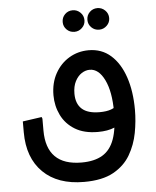

<svg xmlns="http://www.w3.org/2000/svg" viewBox="-56 -635 744 913"><g transform="rotate(-5 316.0 -178.0)"><path d="M309 231Q183 231 113 162Q43 93 43 -29H137Q137 54 179 96Q221 138 305 138Q366 138 404.5 115Q443 92 461 42Q479 -8 479 -89H579Q579 -36 568.5 20Q558 76 530 124Q502 172 449 201.5Q396 231 309 231ZM43 -29V-81L134 -94L137 -86V-29ZM395 0Q329 0 285.5 -26.5Q242 -53 220.5 -97Q199 -141 199 -192Q199 -251 224 -296Q249 -341 291 -366Q333 -391 384 -391Q446 -391 489.5 -352.5Q533 -314 556 -246Q579 -178 579 -89H479Q479 -185 451.5 -241.5Q424 -298 381 -298Q361 -298 342.5 -286Q324 -274 311.5 -250Q299 -226 299 -191Q299 -143 326.5 -118Q354 -93 411 -93Q444 -93 466 -101Q488 -109 502 -126L527 -51Q507 -28 474.5 -14Q442 0 395 0ZM325 -484Q303 -484 288 -499Q273 -514 273 -535Q273 -557 288 -572Q303 -587 325 -587Q346 -587 361.5 -572Q377 -557 377 -535Q377 -514 361.5 -499Q346 -484 325 -484ZM443 -484Q421 -484 406 -499Q391 -514 391 -535Q391 -557 406 -572Q421 -587 443 -587Q464 -587 479.5 -572Q495 -557 495 -535Q495 -514 479.5 -499Q464 -484 443 -484Z"/></g></svg>

Font: Fustat SemiBold
Style: Regular
Weight: 600
Designer: Mohamed Gaber, Khaled Hosny, Laura Garcia Mut
Foundry: Kief Type Foundry, Alif Type Foundry, Hard Type Foundry
Version: Version 1.007